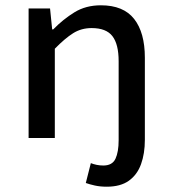

<svg xmlns="http://www.w3.org/2000/svg" viewBox="-20 -521 640 725"><path d="M383 184Q358 184 338 179.5Q318 175 304 170L323 95Q333 99 345 101.5Q357 104 370 104Q404 104 416 78.5Q428 53 428 8V-290Q428 -354 404.5 -384.5Q381 -415 326 -415Q287 -415 256 -395.5Q225 -376 187 -337V0H88V-489H169L177 -410H181Q218 -448 261 -474.5Q304 -501 361 -501Q446 -501 486.5 -449.5Q527 -398 527 -303V7Q527 59 512.5 99Q498 139 466.5 161.5Q435 184 383 184Z"/></svg>

Font: Source Code Pro ExtraLight Medium
Style: Regular
Weight: 500
Monospace: yes
Version: Version 1.018;hotconv 1.0.116;makeotfexe 2.5.65601